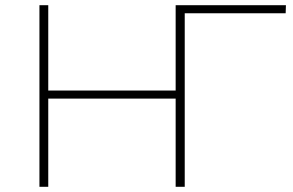

<svg xmlns="http://www.w3.org/2000/svg" viewBox="-20 -720 1130 740"><path d="M657 0V-340H166V0H132V-700H166V-371H657V-700H691V0ZM658 0V-700H1082L1081 -669H692V0Z"/></svg>

Font: Montserrat ExtraLight
Style: Regular
Weight: 200
Designer: Julieta Ulanovsky
Foundry: Julieta Ulanovsky
Version: Version 9.000; ttfautohint (v1.8.4.7-5d5b)